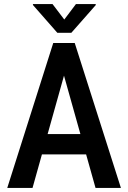

<svg xmlns="http://www.w3.org/2000/svg" viewBox="-20 -922 628 942"><path d="M311.5 -613.3 139.6 0H15.6L241.2 -710.9H318.4ZM448.7 0 276.4 -613.3 268.1 -710.9H346.7L573.2 0ZM451.7 -264.2V-164.6H120.6V-264.2ZM237.8 -901.9 295.4 -826.2 352.5 -901.9H449.7V-897L330.1 -761.2H261.2L141.6 -897.5V-901.9Z"/></svg>

Font: Roboto Condensed Medium
Style: Regular
Weight: 500
Designer: Christian Robertson
Foundry: Google
Version: Version 3.0